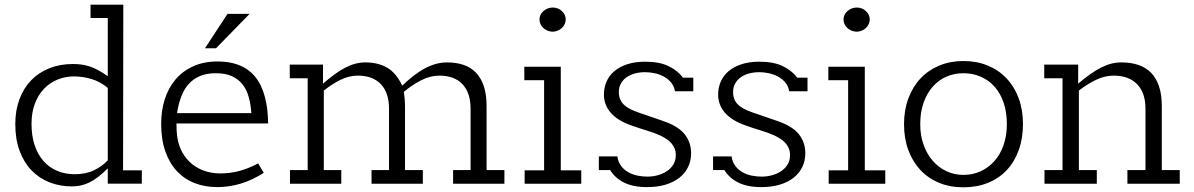

<svg xmlns="http://www.w3.org/2000/svg" viewBox="-20 -780 5068 815"><path d="M582 -57.1V-0.5H437.5V-65.4Q416 -43.9 397 -29.3Q377.9 -14.6 359.6 -5.6Q341.3 3.4 323 7.3Q304.7 11.2 284.7 11.2Q233.9 11.2 189.9 -6.1Q146 -23.4 113.8 -56.9Q81.5 -90.3 63.2 -139.6Q44.9 -189 44.9 -253.4Q44.9 -311.5 62.5 -358.6Q80.1 -405.8 112.1 -439Q144 -472.2 189.2 -490.2Q234.4 -508.3 289.6 -508.3Q308.1 -508.3 325 -506.1Q341.8 -503.9 359.4 -498.3Q377 -492.7 395.8 -482.7Q414.6 -472.7 437.5 -456.5V-703.6H364.3V-760.3H503.4L502.4 -57.1ZM437.5 -406.7Q404.8 -434.1 367.7 -444.8Q330.6 -455.6 293.9 -455.6Q256.3 -455.6 223.4 -441.9Q190.4 -428.2 166 -402.3Q141.6 -376.5 127.7 -339.1Q113.8 -301.8 113.8 -254.4Q113.8 -203.1 127.2 -163.3Q140.6 -123.5 164.8 -96.2Q189 -68.8 222.7 -54.7Q256.3 -40.5 296.9 -40.5Q345.2 -40.5 379.9 -57.6Q414.6 -74.7 437.5 -99.6Z M729 -255.9Q729 -220.7 732.4 -198.2Q735.8 -175.8 742.7 -157.7Q753.4 -129.4 770.8 -108.2Q788.1 -86.9 810.8 -72.5Q833.5 -58.1 860.1 -51Q886.7 -43.9 915.5 -43.9Q957 -43.9 995.6 -54.2Q1034.2 -64.5 1075.7 -86.4L1099.6 -46.4Q1051.3 -15.6 1002.4 -0.7Q953.6 14.2 901.9 14.2Q850.6 14.2 807.1 -2.4Q763.7 -19 731.7 -52.7Q699.7 -86.4 681.9 -137Q664.1 -187.5 664.1 -254.9Q664.1 -310.5 679.4 -358.6Q694.8 -406.7 724.9 -442.4Q754.9 -478 799.6 -498.5Q844.2 -519 903.3 -519Q940.9 -519 970.2 -511.5Q999.5 -503.9 1021.7 -490.2Q1043.9 -476.6 1060.1 -457.8Q1076.2 -439 1086.9 -416.5Q1097.7 -394 1104.2 -369.1Q1110.8 -344.2 1114.3 -317.9Q1116.2 -302.2 1116.9 -286.9Q1117.7 -271.5 1118.2 -255.9ZM896.5 -469.2Q858.9 -469.2 830.8 -458Q802.7 -446.8 782.7 -425.3Q762.7 -403.8 750.2 -372.3Q737.8 -340.8 731.4 -299.8H1046.9Q1044.4 -337.4 1035.6 -368.7Q1026.9 -399.9 1009.3 -422.1Q991.7 -444.3 964.1 -456.8Q936.5 -469.2 896.5 -469.2ZM1039.6 -721.2 897 -575.2H850.1L945.8 -721.2Z M1903.3 0V-58.1H1977.5V-318.4Q1977.5 -386.2 1943.1 -422.6Q1908.7 -459 1844.7 -459Q1806.6 -459 1768.6 -439.7Q1730.5 -420.4 1694.3 -390.1Q1696.8 -371.6 1698 -357.9Q1699.2 -344.2 1699.2 -330.1V-58.1H1774.9V0H1557.1V-58.1H1631.3V-318.4Q1631.3 -386.2 1596.7 -422.6Q1562 -459 1498.5 -459Q1461.9 -459 1425.5 -441.2Q1389.2 -423.3 1354.5 -395.5V-58.1H1428.7V0H1210.9V-58.1H1286.1V-447.8H1210V-505.9H1351.1V-424.8Q1377.4 -447.8 1400.6 -464.6Q1423.8 -481.4 1445.3 -492.7Q1466.8 -503.9 1488 -509.5Q1509.3 -515.1 1531.2 -515.1Q1584.5 -515.1 1623 -492.9Q1661.6 -470.7 1687.5 -416.5Q1711.4 -439.5 1734.9 -457.8Q1758.3 -476.1 1781.7 -488.8Q1805.2 -501.5 1828.9 -508.3Q1852.5 -515.1 1877.9 -515.1Q1916.5 -515.1 1947.5 -504.6Q1978.5 -494.1 2000.2 -471.7Q2022 -449.2 2033.7 -414.1Q2045.4 -378.9 2045.4 -330.1V-58.1H2121.1V0Z M2326.2 -645.5Q2314.9 -645.5 2304.7 -649.7Q2294.4 -653.8 2286.6 -660.9Q2278.8 -668 2274.4 -677.5Q2270 -687 2270 -697.8Q2270 -708 2274.4 -717Q2278.8 -726.1 2286.6 -732.9Q2294.4 -739.7 2304.4 -743.9Q2314.5 -748 2326.2 -748Q2337.4 -748 2347.4 -744.1Q2357.4 -740.2 2365 -733.2Q2372.6 -726.1 2377 -717Q2381.3 -708 2381.3 -697.8Q2381.3 -687 2377 -677.5Q2372.6 -668 2364.7 -660.9Q2356.9 -653.8 2346.9 -649.7Q2336.9 -645.5 2326.2 -645.5ZM2360.4 -496.6V-57.1H2447.3V0H2207V-57.1H2289.6V-439.5H2205.6V-496.6Z M2845.2 -392.6Q2841.3 -415 2827.9 -430.7Q2814.5 -446.3 2796.1 -455.8Q2777.8 -465.3 2757.1 -469.5Q2736.3 -473.6 2718.3 -473.6Q2695.8 -473.6 2675.5 -468.3Q2655.3 -462.9 2640.1 -452.4Q2625 -441.9 2616 -426Q2606.9 -410.2 2606.9 -389.2Q2606.9 -372.1 2612.3 -358.9Q2617.7 -345.7 2628.2 -335.7Q2638.7 -325.7 2654.1 -317.6Q2669.4 -309.6 2689.5 -302.7Q2715.8 -293.9 2741.9 -284.7Q2768.1 -275.4 2794.4 -266.6Q2857.9 -245.1 2885.7 -210.7Q2913.6 -176.3 2913.6 -129.4Q2913.6 -97.7 2900.9 -71.3Q2888.2 -44.9 2864.3 -25.9Q2840.3 -6.8 2805.7 3.7Q2771 14.2 2726.6 14.2Q2696.3 14.2 2672.1 9.3Q2647.9 4.4 2628.9 -5.1Q2609.9 -14.6 2595.2 -27.8Q2580.6 -41 2569.8 -58.1H2522V-116.2H2600.6Q2604 -91.8 2616.7 -75.2Q2629.4 -58.6 2647.5 -48.6Q2665.5 -38.6 2686.8 -34.4Q2708 -30.3 2728.5 -30.3Q2750.5 -30.3 2772 -36.1Q2793.5 -42 2810.5 -53.2Q2827.6 -64.5 2838.1 -81.5Q2848.6 -98.6 2848.6 -121.6Q2848.6 -137.7 2843.3 -150.4Q2837.9 -163.1 2828.9 -173.1Q2819.8 -183.1 2807.6 -190.9Q2795.4 -198.7 2782.2 -205.1Q2755.9 -216.8 2723.4 -226.6Q2690.9 -236.3 2657.2 -248.5Q2600.1 -269 2571.8 -302.2Q2543.5 -335.4 2543.5 -378.9Q2543.5 -408.2 2554.7 -433.8Q2565.9 -459.5 2587.9 -478Q2609.9 -496.6 2642.6 -507.3Q2675.3 -518.1 2718.3 -518.1Q2779.8 -518.1 2818.6 -499Q2857.4 -480 2878.9 -450.2H2922.9V-392.6Z M3330.1 -392.6Q3326.2 -415 3312.7 -430.7Q3299.3 -446.3 3281 -455.8Q3262.7 -465.3 3241.9 -469.5Q3221.2 -473.6 3203.1 -473.6Q3180.7 -473.6 3160.4 -468.3Q3140.1 -462.9 3125 -452.4Q3109.9 -441.9 3100.8 -426Q3091.8 -410.2 3091.8 -389.2Q3091.8 -372.1 3097.2 -358.9Q3102.5 -345.7 3113 -335.7Q3123.5 -325.7 3138.9 -317.6Q3154.3 -309.6 3174.3 -302.7Q3200.7 -293.9 3226.8 -284.7Q3252.9 -275.4 3279.3 -266.6Q3342.8 -245.1 3370.6 -210.7Q3398.4 -176.3 3398.4 -129.4Q3398.4 -97.7 3385.7 -71.3Q3373 -44.9 3349.1 -25.9Q3325.2 -6.8 3290.5 3.7Q3255.9 14.2 3211.4 14.2Q3181.2 14.2 3157 9.3Q3132.8 4.4 3113.8 -5.1Q3094.7 -14.6 3080.1 -27.8Q3065.4 -41 3054.7 -58.1H3006.8V-116.2H3085.4Q3088.9 -91.8 3101.6 -75.2Q3114.3 -58.6 3132.3 -48.6Q3150.4 -38.6 3171.6 -34.4Q3192.9 -30.3 3213.4 -30.3Q3235.4 -30.3 3256.8 -36.1Q3278.3 -42 3295.4 -53.2Q3312.5 -64.5 3323 -81.5Q3333.5 -98.6 3333.5 -121.6Q3333.5 -137.7 3328.1 -150.4Q3322.8 -163.1 3313.7 -173.1Q3304.7 -183.1 3292.5 -190.9Q3280.3 -198.7 3267.1 -205.1Q3240.7 -216.8 3208.3 -226.6Q3175.8 -236.3 3142.1 -248.5Q3085 -269 3056.6 -302.2Q3028.3 -335.4 3028.3 -378.9Q3028.3 -408.2 3039.6 -433.8Q3050.8 -459.5 3072.8 -478Q3094.7 -496.6 3127.4 -507.3Q3160.2 -518.1 3203.1 -518.1Q3264.6 -518.1 3303.5 -499Q3342.3 -480 3363.8 -450.2H3407.7V-392.6Z M3616.7 -645.5Q3605.5 -645.5 3595.2 -649.7Q3585 -653.8 3577.1 -660.9Q3569.3 -668 3564.9 -677.5Q3560.5 -687 3560.5 -697.8Q3560.5 -708 3564.9 -717Q3569.3 -726.1 3577.1 -732.9Q3585 -739.7 3595 -743.9Q3605 -748 3616.7 -748Q3627.9 -748 3637.9 -744.1Q3647.9 -740.2 3655.5 -733.2Q3663.1 -726.1 3667.5 -717Q3671.9 -708 3671.9 -697.8Q3671.9 -687 3667.5 -677.5Q3663.1 -668 3655.3 -660.9Q3647.5 -653.8 3637.5 -649.7Q3627.4 -645.5 3616.7 -645.5ZM3650.9 -496.6V-57.1H3737.8V0H3497.6V-57.1H3580.1V-439.5H3496.1V-496.6Z M4069.3 15.1Q4012.2 15.1 3965.8 -4.2Q3919.4 -23.4 3886.5 -58.8Q3853.5 -94.2 3835.4 -143.6Q3817.4 -192.9 3817.4 -252.9Q3817.4 -313 3835.9 -362.5Q3854.5 -412.1 3887.7 -447.3Q3920.9 -482.4 3967.3 -501.7Q4013.7 -521 4069.3 -521Q4125.5 -521 4172.1 -502Q4218.8 -482.9 4252 -448Q4285.2 -413.1 4303.7 -363.8Q4322.3 -314.5 4322.3 -253.9Q4322.3 -192.9 4304.4 -143.1Q4286.6 -93.3 4253.7 -58.1Q4220.7 -22.9 4173.8 -3.9Q4127 15.1 4069.3 15.1ZM4069.3 -469.2Q4031.2 -469.2 3997.8 -454.8Q3964.4 -440.4 3939.7 -412.6Q3915 -384.8 3900.6 -344.5Q3886.2 -304.2 3886.2 -252.9Q3886.2 -204.6 3900.6 -164.8Q3915 -125 3939.7 -96.9Q3964.4 -68.8 3997.8 -53.2Q4031.2 -37.6 4069.3 -37.6Q4108.9 -37.6 4142.6 -53Q4176.3 -68.4 4201.2 -96.4Q4226.1 -124.5 4240 -164.3Q4253.9 -204.1 4253.9 -252.9Q4253.9 -304.2 4240 -344.5Q4226.1 -384.8 4201.4 -412.4Q4176.8 -439.9 4142.8 -454.6Q4108.9 -469.2 4069.3 -469.2Z M4765.6 0V-58.1H4842.3V-318.4Q4842.3 -386.2 4806.9 -422.6Q4771.5 -459 4707 -459Q4669.9 -459 4632.6 -441.2Q4595.2 -423.3 4559.6 -395.5V-58.1H4635.7V0H4413.6V-58.1H4490.2V-447.8H4412.6V-505.9H4556.6V-424.8Q4583.5 -447.8 4607.2 -464.6Q4630.9 -481.4 4652.8 -492.7Q4674.8 -503.9 4696 -509.5Q4717.3 -515.1 4740.2 -515.1Q4779.8 -515.1 4811.5 -504.6Q4843.3 -494.1 4865.5 -471.7Q4887.7 -449.2 4899.7 -414.1Q4911.6 -378.9 4911.6 -330.1V-58.1H4987.8V0Z"/></svg>

Font: Twentytwelve Slab Light
Style: TwentytwelveSlab
Weight: 300
Designer: Domenico Catapano
Version: Version 1.00 2012